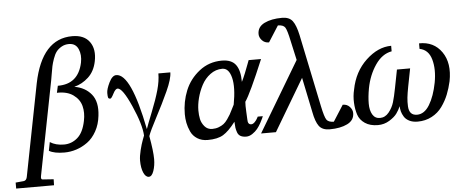

<svg xmlns="http://www.w3.org/2000/svg" viewBox="-152 -883 3018 1248"><g transform="rotate(-5 1357.0 -259.5)"><path d="M480 -207Q474 -151 449.5 -107Q425 -63 390.5 -38Q356 -13 317.5 -0.5Q279 12 239 12Q173 12 139 -8L150 -64Q187 -40 241 -40Q291 -40 329.5 -73.5Q368 -107 383 -182Q394 -235 382.5 -279Q371 -323 330.5 -352Q290 -381 224 -379Q233 -420 234 -424Q368 -423 397 -561Q407 -611 390 -649.5Q373 -688 329 -688Q302 -688 280.5 -675.5Q259 -663 246.5 -646.5Q234 -630 224 -601.5Q214 -573 210 -553.5Q206 -534 201 -503.5Q196 -473 194 -463L74 150Q69 174 83 174L154 179L153 218H-94V179L-41 174Q-24 172 -19 150L99 -453Q157 -737 355 -737Q433 -737 468 -688Q503 -639 487 -561Q474 -497 433 -459Q392 -421 340 -408Q411 -396 451 -346.5Q491 -297 480 -207Z M786 -93Q795 -120 827 -200Q859 -280 875.5 -339Q892 -398 892 -447H970Q970 -405 934 -326Q898 -247 853.5 -163Q809 -79 798 -46Q816 54 816 105Q816 147 804 182Q792 217 772 217Q751 217 737.5 186Q724 155 724 107Q724 79 734 39Q744 -1 754 -27L764 -53Q760 -126 705.5 -249Q651 -372 619 -372Q605 -372 589.5 -341.5Q574 -311 567 -311Q555 -311 552.5 -319.5Q550 -328 550 -349Q550 -374 571 -417Q592 -460 618 -460Q714 -460 786 -93Z M1565 -482Q1474 -264 1439 -214Q1437 -192 1439.5 -147.5Q1442 -103 1442 -97Q1442 -65 1465 -65Q1476 -65 1487.5 -76.5Q1499 -88 1505 -100L1511 -111H1544Q1542 -106 1538.5 -97.5Q1535 -89 1523.5 -68Q1512 -47 1499 -31Q1486 -15 1466 -1.5Q1446 12 1426 12Q1403 12 1388.5 4Q1374 -4 1368 -21Q1362 -38 1360 -52Q1358 -66 1357 -91Q1313 -33 1276 -10.5Q1239 12 1174 12Q1135 12 1106.5 -6Q1078 -24 1064.5 -53.5Q1051 -83 1045.5 -111Q1040 -139 1040 -168Q1040 -249 1069.5 -321.5Q1099 -394 1162.5 -444Q1226 -494 1310 -494Q1373 -494 1400.5 -457Q1428 -420 1428 -345Q1438 -364 1452 -398.5Q1466 -433 1475 -458L1484 -482ZM1362 -202Q1383 -314 1367 -377.5Q1351 -441 1308 -441Q1265 -441 1229.5 -414.5Q1194 -388 1173 -348Q1152 -308 1141 -265Q1130 -222 1130 -184Q1130 -154 1135.5 -128Q1141 -102 1160 -79.5Q1179 -57 1210 -57Q1233 -57 1252.5 -64.5Q1272 -72 1285 -82Q1298 -92 1311 -110.5Q1324 -129 1330.5 -140.5Q1337 -152 1347.5 -173.5Q1358 -195 1362 -202Z M2131 -80Q2131 -33 2085.5 -10.5Q2040 12 1970 12Q1922 12 1900.5 -17Q1879 -46 1867 -110L1820 -337L1620 0H1523L1795 -456L1767 -582Q1752 -654 1740 -672Q1728 -690 1693 -690L1626 -585Q1598 -585 1580.5 -604Q1563 -623 1563 -645Q1563 -692 1608.5 -714.5Q1654 -737 1724 -737Q1771 -737 1792.5 -708.5Q1814 -680 1828 -615L1926 -143Q1941 -71 1953.5 -53Q1966 -35 2001 -35L2068 -140Q2096 -140 2113.5 -121Q2131 -102 2131 -80Z M2439 -337H2525L2502 -219Q2494 -177 2491 -149.5Q2488 -122 2489.5 -92.5Q2491 -63 2504.5 -48Q2518 -33 2544 -33Q2592 -33 2625.5 -88Q2659 -143 2676 -231Q2692 -317 2673.5 -382Q2655 -447 2597 -458V-494Q2693 -496 2744.5 -422Q2796 -348 2773 -231Q2763 -186 2747 -146Q2731 -106 2704.5 -69Q2678 -32 2636.5 -10Q2595 12 2544 12Q2512 12 2489.5 0.5Q2467 -11 2456 -29Q2445 -47 2440.5 -64Q2436 -81 2436 -98Q2425 -73 2409.5 -51.5Q2394 -30 2360 -9Q2326 12 2285 12Q2234 12 2200.5 -10.5Q2167 -33 2155.5 -68.5Q2144 -104 2142 -147Q2140 -190 2150 -231Q2172 -347 2250.5 -420.5Q2329 -494 2415 -494V-458Q2352 -447 2307.5 -381.5Q2263 -316 2247 -231Q2237 -176 2237 -132Q2237 -88 2253.5 -60.5Q2270 -33 2302 -33Q2336 -33 2360 -62.5Q2384 -92 2394.5 -127Q2405 -162 2416 -219Z"/></g></svg>

Font: Veleka
Style: Italic
Weight: 400
Italic angle: -12°
Designer: Stefan Peev, Context Ltd, 2016; SIL International, 1997-2014.
Foundry: Stefan Peev, Context Ltd, 2016
Version: Version 1.000